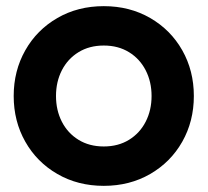

<svg xmlns="http://www.w3.org/2000/svg" viewBox="-20 -592 675 624"><path d="M610 -280Q610 -198 572.4 -131.5Q534.7 -65 468.1 -26.5Q401.4 12 317.3 12Q233.1 12 166.5 -26.5Q99.8 -65 62.2 -131.5Q24.5 -198 24.5 -280Q24.5 -362 62.2 -428.5Q99.8 -495 166.5 -533.5Q233.1 -572 317.3 -572Q401.4 -572 468.1 -533.5Q534.7 -495 572.4 -428.5Q610 -362 610 -280ZM317.3 -116Q364.2 -116 399.3 -137.6Q434.4 -159.2 453.5 -196.5Q472.6 -233.8 472.6 -280Q472.6 -326.2 453.5 -363.5Q434.4 -400.8 399.3 -422.4Q364.2 -444 317.3 -444Q270.3 -444 235.2 -422.4Q200.1 -400.8 181 -363.5Q162 -326.2 162 -280Q162 -233.8 181 -196.5Q200.1 -159.2 235.2 -137.6Q270.3 -116 317.3 -116Z"/></svg>

Font: TASA Explorer VF
Style: Regular
Weight: 400
Designer: Weizhong Zhang
Foundry: Local Remote
Version: Version 1.000;Glyphs 3.2 (3192)